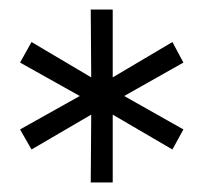

<svg xmlns="http://www.w3.org/2000/svg" viewBox="-20 -762 426 402"><path d="M364 -631 341 -674 216 -600V-742H170L171 -600L46 -674L22 -631L147 -561L22 -491L46 -449L171 -522L170 -380H216V-522L341 -449L364 -491L240 -561Z"/></svg>

Font: Montserrat Lite
Style: Regular
Weight: 400
Designer: Julieta Ulanovsky
Foundry: Julieta Ulanovsky
Version: Version 7.200;PS 007.200;hotconv 1.0.88;makeotf.lib2.5.64775